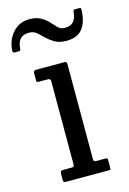

<svg xmlns="http://www.w3.org/2000/svg" viewBox="-150 -804 578 861"><g transform="rotate(-15 139.0 -373.5)"><path d="M87 -465H44.5Q37 -465 35.5 -467.2Q34 -469.5 34 -477V-507Q34 -520 46 -520H179.5Q189 -520 189 -509.5V-67Q189 -55 199.5 -55H242Q249 -55 251.5 -53.5Q254 -52 254 -45V-12Q254 -5 252.8 -2.5Q251.5 0 244.5 0H49.5Q40.5 0 37.2 -2Q34 -4 34 -12V-40Q34 -50 37.8 -52.5Q41.5 -55 50.5 -55H87.5Q95.5 -55 97.2 -58Q99 -61 99 -69V-453Q99 -465 87 -465ZM212 -610Q180.5 -610 159.8 -622Q139 -634 123 -649.5Q110.5 -662 95.2 -675.5Q80 -689 57.5 -689Q4.5 -689 2 -627Q1.5 -620 -8 -620H-24Q-32.5 -620 -33.8 -623.8Q-35 -627.5 -34.5 -635Q-30 -682.5 -0.2 -714.8Q29.5 -747 76 -747Q107.5 -747 128.2 -735.2Q149 -723.5 163.5 -707.5Q174.5 -695.5 187.5 -681.8Q200.5 -668 220.5 -668Q272 -668 276 -726Q276.5 -732 278.2 -734.5Q280 -737 287 -737H303.5Q310.5 -737 312 -734.5Q313.5 -732 313 -726Q311 -670.5 287.2 -640.2Q263.5 -610 212 -610Z"/></g></svg>

Font: Besley* Narrow
Style: Regular
Weight: 400
Width: 4
Designer: Owen Earl
Foundry: indestructible type*
Version: Version 3.000; ttfautohint (v1.8.3)